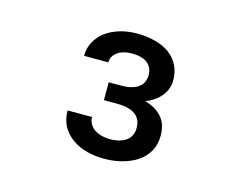

<svg xmlns="http://www.w3.org/2000/svg" viewBox="-66 -811 731 587"><g transform="rotate(15 300.0 -518.0)"><path d="M256.8 -549.3V-492.7H297.9Q319.8 -492.7 336.7 -487.8Q353.5 -482.9 363.3 -472.2Q369.1 -465.8 372.3 -457Q375.5 -448.2 375.5 -436.5Q375.5 -424.8 371.6 -415.3Q367.7 -405.8 359.9 -398.9Q351.1 -391.1 337.2 -386.7Q323.2 -382.3 305.7 -382.3Q288.6 -382.3 274.7 -386.7Q260.7 -391.1 251.5 -398.9Q243.7 -405.8 239.3 -414.6Q234.9 -423.3 234.9 -433.6H157.7Q157.7 -403.8 170.2 -382.3Q182.6 -360.8 203.1 -347.2Q223.1 -333 249.3 -326.4Q275.4 -319.8 303.2 -319.8Q334.5 -319.8 361.8 -327.4Q389.2 -335 409.7 -349.1Q429.7 -363.3 441.2 -384.3Q452.6 -405.3 452.6 -432.6Q452.6 -450.7 447.8 -465.6Q442.9 -480.5 432.6 -491.7Q423.8 -502 410.4 -509.8Q397 -517.6 379.4 -522.5Q392.6 -527.3 403.3 -534.2Q414.1 -541 421.9 -549.3Q433.6 -561 439.7 -575.4Q445.8 -589.8 445.8 -606Q445.8 -632.8 435.3 -653.3Q424.8 -673.8 405.8 -688Q386.7 -701.7 360.4 -708.7Q334 -715.8 302.7 -715.8Q273.4 -715.8 248 -708.3Q222.7 -700.7 204.1 -687Q185.1 -672.9 174.1 -652.8Q163.1 -632.8 163.1 -607.9H239.7Q239.7 -616.2 242.9 -623.3Q246.1 -630.4 251.5 -635.3Q259.8 -644 273.4 -648.4Q287.1 -652.8 304.2 -652.8Q319.8 -652.8 331.8 -649.4Q343.8 -646 352.1 -639.6Q360.4 -632.8 364.7 -623.3Q369.1 -613.8 369.1 -602.5Q369.1 -588.9 363.5 -578.1Q357.9 -567.4 346.7 -560.5Q337.9 -555.2 325.4 -552.2Q313 -549.3 297.9 -549.3Z"/></g></svg>

Font: Roboto Mono
Style: Regular
Weight: 400
Monospace: yes
Designer: Google
Version: Version 3.000